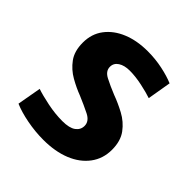

<svg xmlns="http://www.w3.org/2000/svg" viewBox="-153 -641 762 762"><g transform="rotate(45 228.0 -260.0)"><path d="M203 11Q157 11 110.5 2Q64 -7 32 -21L50 -122Q76 -113 119.5 -104Q163 -95 204 -95Q243 -95 261.5 -108.5Q280 -122 280 -144Q280 -170 250 -185Q220 -200 182 -216Q150 -228 117.5 -246.5Q85 -265 63 -295Q41 -325 41 -373Q41 -422 68 -457.5Q95 -493 141.5 -512Q188 -531 248 -531Q291 -531 331 -522.5Q371 -514 399 -502L382 -402Q359 -410 321.5 -418Q284 -426 252 -426Q222 -426 203.5 -414Q185 -402 185 -381Q185 -357 212 -343Q239 -329 276 -314Q309 -302 343.5 -283.5Q378 -265 401 -234Q424 -203 424 -154Q424 -104 396 -66.5Q368 -29 318.5 -9Q269 11 203 11Z"/></g></svg>

Font: Murecho SemiBold
Style: Regular
Weight: 600
Designer: Neil Summerour
Foundry: Positype
Version: Version 1.010; ttfautohint (v1.8.3)